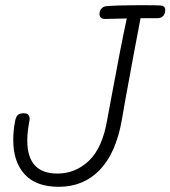

<svg xmlns="http://www.w3.org/2000/svg" viewBox="-20 -720 656 739"><path d="M616 -682Q616 -668 608.5 -659Q601 -650 586 -650H521Q499 -537 463 -339L449 -259Q427 -132 364.5 -66.5Q302 -1 206 -1Q119 -1 75 -49Q31 -97 31 -181Q31 -218 38 -253Q41 -270 48 -277Q55 -284 71 -284Q94 -284 94 -263Q94 -257 93 -254Q85 -211 85 -179Q85 -52 201 -52Q271 -52 323 -102Q375 -152 393 -261L409 -347Q445 -543 468 -649L384 -647Q374 -647 368.5 -652Q363 -657 363 -665Q363 -679 370.5 -687Q378 -695 388 -696Q429 -700 516 -700Q586 -700 597 -699Q616 -698 616 -682Z"/></svg>

Font: Mali Light
Style: Italic
Weight: 300
Italic angle: -10°
Version: Version 1.000; ttfautohint (v1.6)